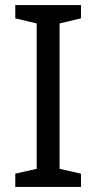

<svg xmlns="http://www.w3.org/2000/svg" viewBox="-20 -734 379 754"><path d="M298 0V-52L214 -71V-642L298 -662V-714H40V-662L124 -642V-71L40 -52V0Z"/></svg>

Font: Noto Sans Lycian
Style: Regular
Weight: 400
Designer: Monotype Design Team
Foundry: Monotype Imaging Inc.
Version: Version 2.002